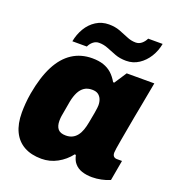

<svg xmlns="http://www.w3.org/2000/svg" viewBox="-134 -830 861 947"><g transform="rotate(20 296.5 -356.5)"><path d="M189 12Q135 12 97.5 -9Q60 -30 40.5 -70.5Q21 -111 21 -170Q21 -192 23 -218Q25 -244 30 -273Q46 -363 76.5 -422Q107 -481 152.5 -510.5Q198 -540 257 -540Q291 -540 316 -531.5Q341 -523 359.5 -506.5Q378 -490 393 -464H399L441 -528H586L562 -399Q557 -372 550.5 -338.5Q544 -305 538.5 -272Q533 -239 527.5 -210.5Q522 -182 519.5 -163Q517 -144 517 -140Q517 -126 523.5 -120Q530 -114 540 -114H567L548 -7Q527 2 502.5 7Q478 12 455 12Q425 12 401 4Q377 -4 362 -22Q355 -30 350.5 -40.5Q346 -51 343 -64L337 -65Q310 -30 271.5 -9Q233 12 189 12ZM263 -137Q282 -137 296.5 -144Q311 -151 321.5 -164.5Q332 -178 338.5 -196.5Q345 -215 349 -237Q356 -273 359 -291Q362 -309 363 -318Q364 -327 364 -332Q364 -350 358 -364Q352 -378 340.5 -386Q329 -394 309 -394Q285 -394 268.5 -383Q252 -372 241.5 -351.5Q231 -331 225 -301Q218 -259 214 -238Q210 -217 209.5 -208.5Q209 -200 209 -195Q209 -167 221.5 -152Q234 -137 263 -137ZM135 -585Q142 -623 161 -655Q180 -687 210 -706Q240 -725 277 -725Q309 -725 334.5 -715.5Q360 -706 383 -696Q406 -686 430 -686Q447 -686 460.5 -697Q474 -708 482 -725H558Q551 -687 531.5 -655.5Q512 -624 482.5 -604.5Q453 -585 416 -585Q384 -585 358.5 -594.5Q333 -604 310 -613.5Q287 -623 262 -623Q245 -623 231.5 -612Q218 -601 211 -585Z"/></g></svg>

Font: Archivo SemiCondensed Black
Style: Italic
Weight: 900
Width: 4
Italic angle: -10°
Designer: Hector Gatti
Foundry: Omnibus-Type
Version: Version 2.001